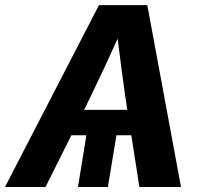

<svg xmlns="http://www.w3.org/2000/svg" viewBox="-58 -748 791 768"><path d="M-38.1 0 337.9 -727.5H531.2L666 0H499.5L467.3 -207H407.7L373.5 0H253.9L287.6 -207H227.5L124 0ZM278.3 -308.6H451.2L444.3 -354Q436.5 -409.7 428.7 -467.3Q420.9 -524.9 412.6 -593.3Q381.8 -524.9 354.7 -467.3Q327.6 -409.7 300.8 -354Z"/></svg>

Font: Inter Display
Style: Bold Italic
Weight: 700
Italic angle: -9.39999°
Designer: Rasmus Andersson
Foundry: rsms
Version: Version 4.000;git-a52131595